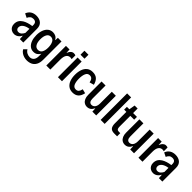

<svg xmlns="http://www.w3.org/2000/svg" viewBox="293 -2295 4019 4019"><g transform="rotate(45 2303.0 -285.0)"><path d="M435.1 -404.3V0H333L327.6 -88.4H320.3Q306.2 -55.2 281.5 -32.5Q256.8 -9.8 228 1.5Q199.2 12.7 171.9 12.7Q127.4 12.7 93 -6.6Q58.6 -25.9 39.8 -60.3Q21 -94.7 21 -137.7Q21 -197.8 45.7 -239.3Q70.3 -280.8 119.6 -311.5Q158.2 -335.4 210.7 -352.3Q263.2 -369.1 324.2 -377.4L324.7 -397Q327.1 -451.2 304.9 -476.3Q282.7 -501.5 234.9 -501.5Q192.4 -501.5 164.6 -479Q136.7 -456.5 119.1 -415L30.3 -459Q55.7 -526.4 108.2 -559.8Q160.6 -593.3 233.4 -593.3Q326.2 -593.3 380.6 -545.9Q435.1 -498.5 435.1 -404.3ZM323.2 -173.3V-293.9Q285.2 -289.6 250.7 -277.6Q216.3 -265.6 190.9 -247.6Q136.7 -208.5 136.7 -152.8Q136.7 -130.4 146.5 -113.5Q156.2 -96.7 172.9 -88.4Q189.5 -80.1 209 -81.5Q247.6 -82.5 275.6 -107.9Q303.7 -133.3 323.2 -173.3Z M984.4 -582V-41Q984.4 49.3 952.9 106.2Q921.4 163.1 868.2 188.5Q814.9 213.9 747.6 213.9Q707 213.9 666 202.1Q625 190.4 589.6 165.3Q554.2 140.1 531.7 102.1L596.2 37.6Q624 83.5 663.8 102.8Q703.6 122.1 745.1 122.1Q800.8 122.1 834.5 83.3Q868.2 44.4 868.2 -37.1V-101.1Q844.2 -59.1 808.8 -35.2Q773.4 -11.2 719.7 -11.2Q656.7 -11.2 611.3 -48.8Q565.9 -86.4 542 -152.8Q518.1 -219.2 518.1 -304.2Q518.1 -387.7 542.5 -453.1Q566.9 -518.6 613.3 -555.9Q659.7 -593.3 724.1 -593.3Q771.5 -593.3 809.1 -572.5Q846.7 -551.8 866.2 -510.7H873L877 -582ZM879.4 -294.4Q879.4 -382.3 849.4 -439Q819.3 -495.6 757.3 -495.6Q697.3 -495.6 667.5 -442.1Q637.7 -388.7 637.7 -301.3Q637.7 -214.4 668 -160.9Q698.2 -107.4 760.3 -107.4Q820.8 -107.4 850.1 -157.7Q879.4 -208 879.4 -294.4Z M1115.7 -582H1222.2L1226.6 -489.7H1230.5Q1246.6 -537.1 1276.9 -564Q1307.1 -590.8 1341.8 -590.8Q1377.9 -590.8 1396 -581.1V-470.2Q1365.7 -478.5 1345.2 -477.1Q1292.5 -473.6 1263.7 -428.7Q1234.9 -383.8 1234.9 -297.9V0H1115.7Z M1461.4 -784.2H1580.1V-667H1461.4ZM1460.4 -582H1580.1V0H1460.4Z M1675.3 -289.6Q1675.3 -375.5 1699 -444.1Q1722.7 -512.7 1773.2 -553Q1823.7 -593.3 1900.9 -593.3Q1985.4 -593.3 2033.9 -549.8Q2082.5 -506.3 2104.5 -419.4L2006.3 -391.6Q1997.1 -445.3 1972.7 -472.9Q1948.2 -500.5 1905.8 -500.5Q1843.8 -500.5 1818.1 -440.9Q1792.5 -381.3 1792.5 -289.1Q1792.5 -198.2 1818.1 -139.9Q1843.8 -81.5 1905.8 -81.5Q1948.7 -81.5 1972.7 -109.1Q1996.6 -136.7 2006.3 -188.5L2100.6 -165Q2081.5 -74.7 2033 -31Q1984.4 12.7 1900.9 12.7Q1823.7 12.7 1773.2 -28.1Q1722.7 -68.8 1699 -137Q1675.3 -205.1 1675.3 -289.6Z M2169.9 -186V-582H2288.6V-198.2Q2288.6 -85.9 2367.2 -85.9Q2399.4 -85.9 2423.6 -104Q2447.8 -122.1 2460.7 -155.3Q2473.6 -188.5 2473.6 -232.4V-582H2592.8V0H2479.5L2475.6 -89.4H2470.7Q2424.3 11.2 2327.1 11.2Q2280.8 11.2 2245.1 -12.7Q2209.5 -36.6 2189.7 -81.3Q2169.9 -126 2169.9 -186Z M2724.6 -784.2H2843.3V0H2724.6Z M2986.3 -163.6V-499.5H2920.4V-582H2992.7L3015.1 -715.8H3104V-582H3217.8V-499.5H3104V-190.9Q3104 -152.8 3110.1 -132.1Q3116.2 -111.3 3130.6 -102.8Q3145 -94.2 3172.4 -94.2H3211.4V0H3123Q3050.3 0 3018.3 -39.3Q2986.3 -78.6 2986.3 -163.6Z M3290 -186V-582H3408.7V-198.2Q3408.7 -85.9 3487.3 -85.9Q3519.5 -85.9 3543.7 -104Q3567.9 -122.1 3580.8 -155.3Q3593.8 -188.5 3593.8 -232.4V-582H3712.9V0H3599.6L3595.7 -89.4H3590.8Q3544.4 11.2 3447.3 11.2Q3400.9 11.2 3365.2 -12.7Q3329.6 -36.6 3309.8 -81.3Q3290 -126 3290 -186Z M3843.8 -582H3950.2L3954.6 -489.7H3958.5Q3974.6 -537.1 4004.9 -564Q4035.2 -590.8 4069.8 -590.8Q4106 -590.8 4124 -581.1V-470.2Q4093.8 -478.5 4073.2 -477.1Q4020.5 -473.6 3991.7 -428.7Q3962.9 -383.8 3962.9 -297.9V0H3843.8Z M4550.8 -404.3V0H4448.7L4443.4 -88.4H4436Q4421.9 -55.2 4397.2 -32.5Q4372.6 -9.8 4343.8 1.5Q4314.9 12.7 4287.6 12.7Q4243.2 12.7 4208.7 -6.6Q4174.3 -25.9 4155.5 -60.3Q4136.7 -94.7 4136.7 -137.7Q4136.7 -197.8 4161.4 -239.3Q4186 -280.8 4235.4 -311.5Q4273.9 -335.4 4326.4 -352.3Q4378.9 -369.1 4439.9 -377.4L4440.4 -397Q4442.9 -451.2 4420.7 -476.3Q4398.4 -501.5 4350.6 -501.5Q4308.1 -501.5 4280.3 -479Q4252.4 -456.5 4234.9 -415L4146 -459Q4171.4 -526.4 4223.9 -559.8Q4276.4 -593.3 4349.1 -593.3Q4441.9 -593.3 4496.3 -545.9Q4550.8 -498.5 4550.8 -404.3ZM4439 -173.3V-293.9Q4400.9 -289.6 4366.5 -277.6Q4332 -265.6 4306.6 -247.6Q4252.4 -208.5 4252.4 -152.8Q4252.4 -130.4 4262.2 -113.5Q4272 -96.7 4288.6 -88.4Q4305.2 -80.1 4324.7 -81.5Q4363.3 -82.5 4391.4 -107.9Q4419.4 -133.3 4439 -173.3Z"/></g></svg>

Font: Decalotype Medium
Style: Regular
Weight: 500
Designer: Alfredo Marco Pradil
Foundry: Alfredo Marco Pradil
Version: Version 1.0